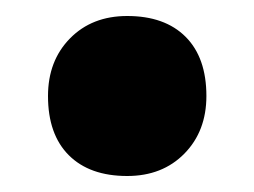

<svg xmlns="http://www.w3.org/2000/svg" viewBox="-20 -473 318 240"><path d="M139 -253Q92 -253 66 -279Q40 -305 40 -353Q40 -397 67.5 -425Q95 -453 139 -453Q186 -453 212 -427Q238 -401 238 -353Q238 -309 210.5 -281Q183 -253 139 -253Z"/></svg>

Font: Lexend Black
Style: Regular
Weight: 900
Designer: Bonnie Shaver-Troup, Thomas Jockin
Foundry: Lexend
Version: Version 1.007; ttfautohint (v1.8.3)